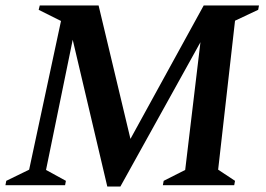

<svg xmlns="http://www.w3.org/2000/svg" viewBox="-27 -680 977 705"><path d="M-7 0 -4 -16 80 -57 197 -603 115 -644 119 -660H335L452 -170L721 -660H924L921 -644L836 -604L774 -57L836 -16L833 0H571L574 -16L653 -56L709 -525L415 5H367L240 -534L142 -56L215 -16L212 0Z"/></svg>

Font: Spectral SemiBold
Style: Italic
Weight: 600
Italic angle: -10°
Designer: Jean-Baptiste Levee
Foundry: Production Type
Version: Version 2.001